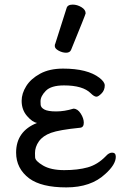

<svg xmlns="http://www.w3.org/2000/svg" viewBox="-20 -790 550 834"><path d="M268 24Q160 24 107 -15Q50 -58 50 -127Q50 -220 141 -256Q121 -259 97.5 -286Q74 -313 74 -352Q74 -384 94 -416Q114 -448 154.5 -470Q195 -492 254 -492Q360 -492 412 -452Q435 -434 435 -419Q435 -398 421 -384Q407 -370 399 -370Q389 -370 374 -385Q340 -419 258 -419Q202 -419 179 -395.5Q156 -372 156 -350Q156 -348 156.5 -335.5Q157 -323 172.5 -314.5Q188 -306 224 -306Q260 -306 299 -318Q317 -318 330.5 -297Q344 -276 344 -257Q344 -236 327 -235Q237 -226 201.5 -213Q166 -200 149 -176Q132 -152 132 -125Q132 -122 132.5 -106.5Q133 -91 167 -71Q201 -51 259 -51Q318 -51 361 -63Q404 -75 439 -111Q453 -127 467 -127Q483 -127 483 -109Q483 -75 437 -34Q375 24 268 24ZM267 -561Q251 -561 234.5 -570Q218 -579 218 -590Q218 -598 220 -600L269 -754Q273 -770 296 -770Q315 -770 333.5 -759Q352 -748 352 -732Q352 -728 289 -574Q284 -561 267 -561Z"/></svg>

Font: ToneOZ-Pinyin-WenKai-Medium
Style: Medium
Weight: 700
Designer: Fontworks Inc.
Foundry: ToneOZ
Version: Version 0.240331